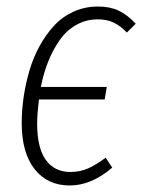

<svg xmlns="http://www.w3.org/2000/svg" viewBox="-20 -552 432 583"><path d="M277.8 -532.2Q313.5 -532.2 340.1 -519.8Q366.7 -507.3 392.1 -480L365.2 -453.1Q345.7 -473.6 325.2 -483.4Q304.7 -493.2 276.9 -493.2Q241.2 -493.2 211.4 -476.3Q181.6 -459.5 160.9 -429.7Q140.1 -399.9 126.2 -364.7Q112.3 -329.6 104 -288.1H304.2L297.9 -250H98.1Q92.8 -204.6 92.8 -176.8Q92.8 -103 119.1 -66.4Q145.5 -29.8 193.8 -29.8Q223.1 -29.8 247.8 -40.8Q272.5 -51.8 300.8 -73.2L320.8 -43Q257.3 11.2 191.9 11.2Q124 11.2 85 -38.6Q45.9 -88.4 45.9 -178.2Q45.9 -217.3 51.8 -257.3Q57.6 -297.4 69.3 -337.4Q81.1 -377.4 100.3 -412.4Q119.6 -447.3 144.3 -474.1Q168.9 -501 203.4 -516.6Q237.8 -532.2 277.8 -532.2Z"/></svg>

Font: Fira Sans Compressed ExtraLight
Style: Italic
Weight: 250
Width: 3
Italic angle: -8°
Designer: Carrois Corporate & Edenspiekermann AG
Foundry: Carrois Corporate GbR & Edenspiekermann AG
Version: Version 4.203;PS 004.203;hotconv 1.0.88;makeotf.lib2.5.64775